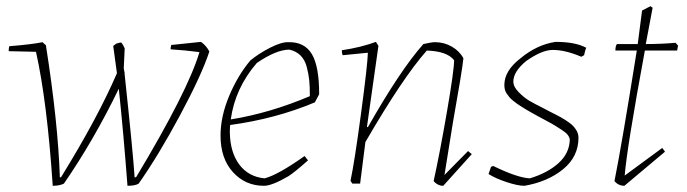

<svg xmlns="http://www.w3.org/2000/svg" viewBox="-20 -592 2214 619"><path d="M150 7Q132 -264 96 -425L8 -427Q8 -438 10 -443Q84 -449 117 -456L128 -446Q167 -198 173 -20L177 -21Q295 -212 357 -356Q353 -386 345 -444Q347 -445 350 -447.5Q353 -450 354 -451Q357 -452 364 -454L371 -455Q377 -448 382 -436Q381 -416 379 -372Q379 -370 380 -366Q381 -362 381.5 -358.5Q382 -355 382 -351Q409 -99 414 -20L419 -21Q586 -299 623 -424Q578 -430 530 -433Q530 -439 532 -447Q618 -456 628 -457Q645 -445 655 -426Q630 -350 560.5 -220.5Q491 -91 427 0Q416 7 391 7Q378 -165 363 -306Q282 -139 186 0Q172 7 150 7Z M831 7Q771 7 731 -37Q691 -81 691 -155Q691 -216 718.5 -282Q746 -348 787 -397Q815 -420 851.5 -438.5Q888 -457 910 -456Q962 -457 985.5 -417.5Q1009 -378 1009 -288L995 -262Q869 -209 722 -189Q721 -181 721 -165Q722 -101 751.5 -61.5Q781 -22 833 -17Q876 -28 962 -89L973 -75Q929 -36 910 -24Q857 7 831 7ZM808 -389Q738 -308 724 -207Q849 -227 979 -282Q979 -313 977 -333Q975 -353 969 -376Q963 -399 949 -413Q935 -427 913 -432Q871 -432 808 -389Z M1409 7Q1391 7 1378 -8Q1398 -99 1421 -232Q1444 -365 1444 -398Q1421 -427 1356 -429Q1278 -341 1158 -134L1141 0H1116L1110 -9Q1123 -70 1144 -226.5Q1165 -383 1166 -422L1085 -414Q1082 -420 1082 -430Q1143 -439 1192 -457L1200 -444L1163 -183L1166 -182Q1271 -367 1345 -450Q1371 -456 1383 -456Q1412 -456 1437 -441.5Q1462 -427 1474 -404Q1470 -364 1440 -196Q1413 -31 1413 -28L1489 -105L1501 -95Z M1671 7Q1649 7 1613 -5Q1577 -17 1555 -31L1563 -54L1570 -57Q1648 -19 1688 -17Q1745 -34 1780.5 -66Q1816 -98 1817 -142Q1816 -150 1810 -157.5Q1804 -165 1791.5 -173Q1779 -181 1769.5 -187Q1760 -193 1741 -203Q1722 -213 1713 -218Q1709 -220 1696 -227.5Q1683 -235 1678.5 -237.5Q1674 -240 1663 -247Q1652 -254 1647 -257.5Q1642 -261 1634 -267.5Q1626 -274 1622 -279Q1618 -284 1613.5 -290.5Q1609 -297 1607.5 -304Q1606 -311 1606 -318Q1606 -364 1658 -404Q1711 -448 1771 -457Q1835 -457 1870 -438L1867 -430L1863 -414L1854 -409Q1803 -431 1762 -431Q1727 -431 1676 -395Q1635 -361 1635 -329Q1635 -312 1652.5 -294.5Q1670 -277 1686 -267.5Q1702 -258 1736 -241Q1741 -238 1753 -232Q1765 -226 1771 -223Q1777 -220 1787 -214.5Q1797 -209 1803 -205Q1809 -201 1816.5 -195.5Q1824 -190 1828.5 -185Q1833 -180 1837 -174Q1841 -168 1843 -161.5Q1845 -155 1845 -148Q1845 -87 1795.5 -46.5Q1746 -6 1671 7Z M1993 7Q1974 7 1961 -8Q1985 -128 2033 -429H1964Q1964 -444 1969 -450H2036Q2049 -548 2050 -558L2077 -572L2084 -567Q2081 -552 2062 -450Q2111 -450 2158 -454L2166 -445L2163 -429H2059Q2001 -115 1994 -26L2115 -115L2124 -103Z"/></svg>

Font: Albura ExtraLight
Style: Italic
Weight: 156
Italic angle: -7°
Designer: Mercedes Jáuregui
Foundry: Omnibus-Type Team
Version: Version 1.000